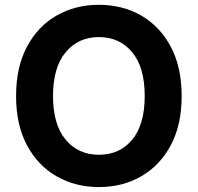

<svg xmlns="http://www.w3.org/2000/svg" viewBox="-20 -757 811 787"><path d="M385.3 9.8Q289.1 9.8 212.2 -34.2Q135.3 -78.1 90.6 -161.6Q45.9 -245.1 45.9 -363.3Q45.9 -481.9 90.6 -565.7Q135.3 -649.4 212.2 -693.4Q289.1 -737.3 385.3 -737.3Q481.9 -737.3 558.6 -693.4Q635.3 -649.4 679.9 -565.7Q724.6 -481.9 724.6 -363.3Q724.6 -244.6 679.9 -161.4Q635.3 -78.1 558.6 -34.2Q481.9 9.8 385.3 9.8ZM385.3 -122.6Q470.2 -122.6 521.7 -184.3Q573.2 -246.1 573.2 -363.3Q573.2 -481 521.7 -543Q470.2 -605 385.3 -605Q300.8 -605 249 -542.7Q197.3 -480.5 197.3 -363.3Q197.3 -246.6 249 -184.6Q300.8 -122.6 385.3 -122.6Z"/></svg>

Font: Inter-Bold
Style: Bold
Weight: 700
Designer: Rasmus Andersson
Foundry: rsms
Version: Version 4.000;git-a52131595